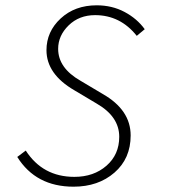

<svg xmlns="http://www.w3.org/2000/svg" viewBox="-20 -691 640 723"><path d="M257 12Q115 12 45 -100L77 -124Q141 -25 260 -25Q333 -25 381 -67Q429 -109 429 -176Q429 -252 344 -301L260 -351Q155 -412 155 -502Q155 -572 208.5 -621.5Q262 -671 344 -671Q402 -671 449 -646Q496 -621 525 -581L495 -556Q433 -634 338 -634Q278 -634 238.5 -595.5Q199 -557 199 -507Q199 -435 283 -387L367 -337Q472 -277 472 -181Q472 -94 411 -41Q350 12 257 12Z"/></svg>

Font: TypoPRO Source Code Pro
Style: Italic
Weight: 300
Italic angle: -11°
Monospace: yes
Designer: Paul D. Hunt, Teo Tuominen
Foundry: Adobe Systems Incorporated
Version: Version 1.030;PS 1.0;hotconv 1.0.84;makeotf.lib2.5.63406